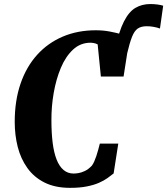

<svg xmlns="http://www.w3.org/2000/svg" viewBox="-20 -898 807 926"><path d="M566 -592.5 534.5 -659.5Q553.5 -747 577.8 -794.5Q602 -842 633.5 -860.2Q665 -878.5 704.5 -878.5Q721.5 -878.5 737.8 -876.5Q754 -874.5 767 -870.5L751.5 -760.5Q737.5 -765.5 720.8 -768.5Q704 -771.5 688 -771.5Q660.5 -771.5 644.2 -760.2Q628 -749 616.5 -719.8Q605 -690.5 592 -635.5ZM318.5 8Q245.5 8 194.5 -17.8Q143.5 -43.5 111.8 -88Q80 -132.5 65.5 -189.5Q51 -246.5 51 -310Q51 -412.5 79 -494.2Q107 -576 159 -633.5Q211 -691 282.8 -721.5Q354.5 -752 442 -752Q478 -752 509 -746Q540 -740 565 -733.2Q590 -726.5 606.5 -724.5L576 -529H466.5L451 -684Q445.5 -687 439.2 -688.8Q433 -690.5 427.2 -691.2Q421.5 -692 417 -692Q368 -692 332.2 -658.8Q296.5 -625.5 273.5 -570.8Q250.5 -516 239 -449.8Q227.5 -383.5 228 -318Q228 -257 234 -209.2Q240 -161.5 253 -128.5Q266 -95.5 286.5 -78.2Q307 -61 335 -61Q343 -61 357.2 -63Q371.5 -65 389 -73.2Q406.5 -81.5 423 -99Q429 -107 434.5 -119.2Q440 -131.5 444.8 -146Q449.5 -160.5 453.8 -176Q458 -191.5 461.5 -205.5H550.5L528 -61.5Q515.5 -51.5 498.5 -39.2Q481.5 -27 457 -16.2Q432.5 -5.5 398.5 1.2Q364.5 8 318.5 8Z"/></svg>

Font: Merriweather 24pt SemiCondensed Black
Style: Italic
Weight: 900
Width: 4
Italic angle: -7.8°
Designer: Eben Sorkin
Foundry: Eben Sorkin
Version: Version 2.101